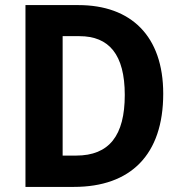

<svg xmlns="http://www.w3.org/2000/svg" viewBox="-20 -734 714 754"><path d="M621 -366C621 -593 494 -714 288 -714H80V0H270C493 0 621 -126 621 -366ZM470 -361C470 -202 409 -123 279 -123H226V-592H292C408 -592 470 -520 470 -361Z"/></svg>

Font: Noto Sans Arabic UI SmCn
Style: Bold
Weight: 700
Width: 4
Designer: Monotype Design Team, Nadine Chahine and Nizar Qandah
Foundry: Monotype Imaging Inc.
Version: Version 2.010